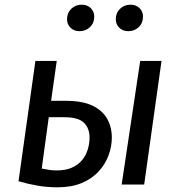

<svg xmlns="http://www.w3.org/2000/svg" viewBox="-20 -787 766 819"><path d="M578 -527H669L595 0H499ZM198 -357H260Q331 -357 374 -336.5Q417 -316 437 -280.5Q457 -245 457 -200Q457 -163 443.5 -125.5Q430 -88 401.5 -56.5Q373 -25 329 -6.5Q285 12 225 12Q180 12 138 4.5Q96 -3 59 -14L131 -527H222ZM222 -60Q260 -60 287 -72Q314 -84 330.5 -104.5Q347 -125 354.5 -150Q362 -175 362 -201Q362 -239 338.5 -263Q315 -287 253 -287H188L158 -68Q177 -64 192 -62Q207 -60 222 -60ZM319 -654Q296 -654 281 -668.5Q266 -683 266 -705Q266 -732 284 -749.5Q302 -767 329 -767Q352 -767 367 -752.5Q382 -738 382 -716Q382 -689 364 -671.5Q346 -654 319 -654ZM527 -654Q504 -654 489 -668.5Q474 -683 474 -705Q474 -732 492 -749.5Q510 -767 537 -767Q560 -767 575 -752.5Q590 -738 590 -716Q590 -689 572 -671.5Q554 -654 527 -654Z"/></svg>

Font: Fira Sans Variable
Style: Italic
Weight: 397
Italic angle: -8°
Designer: Carrois Corporate & Edenspiekermann AG
Foundry: Carrois Corporate GbR & Edenspiekermann AG
Version: Version 4.202